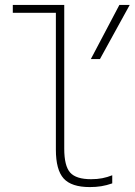

<svg xmlns="http://www.w3.org/2000/svg" viewBox="-20 -750 547 780"><path d="M345 10Q270 10 238.5 -25Q207 -60 207 -142V-698H32V-730H241V-146Q241 -76 265 -49Q289 -22 350 -22Q375 -22 395.5 -26Q416 -30 436 -38V-5Q413 3 391.5 6.5Q370 10 345 10ZM386 -510H349L465 -730H507Z"/></svg>

Font: M PLUS 1 Code ExtraLight
Style: Regular
Weight: 250
Designer: Coji Morishita
Foundry: UNDERFOREST DESIGN
Version: Version 1.002